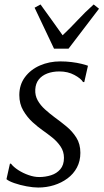

<svg xmlns="http://www.w3.org/2000/svg" viewBox="-20 -830 464 860"><path d="M357.5 -462.5H352Q342.5 -478.5 313.2 -494.2Q284 -510 246 -510Q215.5 -510 191.5 -500.8Q167.5 -491.5 153.5 -473.8Q139.5 -456 138 -429.5Q136.5 -402 149 -380Q161.5 -358 181.8 -339.8Q202 -321.5 223.5 -305.5Q250.5 -286 277.2 -264Q304 -242 322 -213.5Q340 -185 340 -145.5Q340 -108.5 324.5 -79.5Q309 -50.5 282.2 -30.8Q255.5 -11 221.8 -0.5Q188 10 151 10Q128.5 10 99 4.5Q69.5 -1 44.2 -9.8Q19 -18.5 9 -27.5L24.5 -97H29Q40.5 -82 61.8 -68.2Q83 -54.5 108 -45.8Q133 -37 155.5 -37Q183 -37 208.5 -45Q234 -53 250.2 -72Q266.5 -91 266.5 -123Q266.5 -151.5 251.2 -174Q236 -196.5 213.8 -214.2Q191.5 -232 170 -247Q150.5 -260.5 126.2 -282.5Q102 -304.5 84.2 -334.8Q66.5 -365 66.5 -404Q66.5 -450.5 91.8 -484.5Q117 -518.5 159 -536.8Q201 -555 250 -555Q276 -555 300.5 -552Q325 -549 344.5 -544.2Q364 -539.5 374 -535.5ZM222 -612 135 -795.5 161.5 -810Q185 -777 210 -742.8Q235 -708.5 260.5 -672Q296.5 -706 328 -740Q359.5 -774 399.5 -810L423.5 -791L287 -612Z"/></svg>

Font: Merriweather 48pt Light
Style: Italic
Weight: 300
Italic angle: -7.8°
Version: Version 2.101